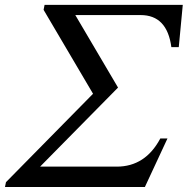

<svg xmlns="http://www.w3.org/2000/svg" viewBox="-22 -752 755 772"><path d="M560.5 0H-2L2 -19.5L352.1 -375L153.3 -712.4L157.2 -732.4H712.9L696.8 -562.5H667Q649.9 -691.4 543.5 -691.4H280.8L452.6 -399.9L139.2 -82H447.3Q562.5 -82 622.6 -195.3H651.4Z"/></svg>

Font: Munson
Style: Italic
Weight: 400
Italic angle: -12°
Designer: Paul James MIller
Foundry: High-Logic / Made with FontCreator
Version: Version 2.10;May 5, 2019;FontCreator 11.5.0.2430 64-bit